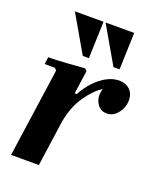

<svg xmlns="http://www.w3.org/2000/svg" viewBox="-135 -801 720 882"><g transform="rotate(20 225.0 -360.0)"><path d="M27 0 89 -435 79 -445H29L34 -480Q73 -480 122 -483.5Q171 -487 211 -490L221 -480L205 -366H215Q235 -403 261.5 -431Q288 -459 318 -475Q348 -491 378 -491Q410 -491 430 -472Q450 -453 450 -421Q450 -386 428 -357.5Q406 -329 374 -329Q347 -329 330.5 -349.5Q314 -370 314 -398Q314 -413 319 -428Q281 -405 244 -351Q207 -297 194 -220L163 0ZM77 -720H217L211 -540H181ZM227 -720H367L361 -540H331Z"/></g></svg>

Font: Brygada 1918
Style: Italic
Weight: 400
Italic angle: -8°
Designer: Mateusz Machalski | Borys Kosmynka | Przemek Hoffer
Foundry: NIEPODLEGLA 2018
Version: Version 3.006